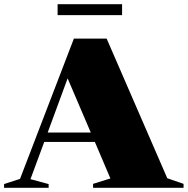

<svg xmlns="http://www.w3.org/2000/svg" viewBox="-34 -900 900 920"><path d="M767.5 -46 845.5 -19V0H412V-19L495 -45L420.5 -220H178L112 -41.5L199 -18V0H-14.5V-18L62 -43L320 -715H477ZM194.5 -265H401L290 -524.5ZM242 -827.5V-880H551V-827.5Z"/></svg>

Font: Newsreader Display ExtraBold
Style: Regular
Weight: 800
Designer: Hugues Gentile
Foundry: Production Type
Version: Version 1.001